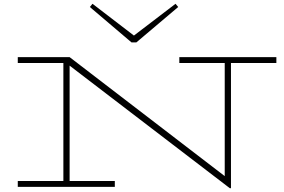

<svg xmlns="http://www.w3.org/2000/svg" viewBox="-20 -988 1501 1015"><path d="M1441 -655H1201V7H1195L348 -641V-31H587V0H74V-31H315V-655H74V-686H348L1168 -57V-655H928V-686H1441ZM922 -951 701 -764H675L455 -951L469 -968L688 -800L908 -968Z"/></svg>

Font: BioRhyme Expanded ExtraLight
Style: Regular
Weight: 275
Width: 7
Designer: Aoife Mooney
Foundry: Aoife Mooney Type
Version: Version 1.000